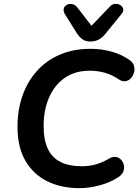

<svg xmlns="http://www.w3.org/2000/svg" viewBox="-20 -969 720 999"><path d="M393 10Q299 10 226.5 -25.5Q154 -61 112.5 -132Q71 -203 71 -310Q71 -396 96.5 -469.5Q122 -543 170.5 -598Q219 -653 290 -684Q361 -715 451 -715Q509 -715 562 -700Q615 -685 655 -656Q673 -643 677.5 -625.5Q682 -608 677 -591Q672 -574 660.5 -561.5Q649 -549 633 -546.5Q617 -544 600 -555Q561 -581 524 -591Q487 -601 447 -601Q370 -601 316.5 -563.5Q263 -526 235 -461Q207 -396 207 -314Q207 -240 229.5 -193.5Q252 -147 296.5 -125.5Q341 -104 405 -104Q442 -104 476 -113Q510 -122 546 -143Q566 -155 582.5 -152.5Q599 -150 610 -138Q621 -126 624.5 -109.5Q628 -93 621.5 -76.5Q615 -60 597 -48Q553 -19 498 -4.5Q443 10 393 10ZM449 -753Q425 -753 408.5 -765Q392 -777 378 -799L318 -895Q308 -912 312 -925Q316 -938 328.5 -944.5Q341 -951 356.5 -947.5Q372 -944 384 -928L456 -835L552 -935Q564 -948 579 -949Q594 -950 606 -942.5Q618 -935 621 -923Q624 -911 613 -897L530 -795Q513 -773 493.5 -763Q474 -753 449 -753Z"/></svg>

Font: Nunito ExtraLight
Style: Italic
Weight: 200
Italic angle: -9°
Designer: Vernon Adams
Foundry: Vernon Adams
Version: Version 3.602